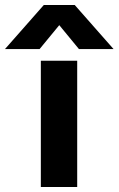

<svg xmlns="http://www.w3.org/2000/svg" viewBox="-99 -751 476 771"><path d="M60 -554H-79L77 -731H201L357 -554H218L139 -650ZM211 0H65V-507H211Z"/></svg>

Font: Hind Madurai
Style: Bold
Weight: 700
Designer: Jyotish Sonowal
Foundry: Indian Type Foundry
Version: Version 0.702;PS 1.0;hotconv 1.0.81;makeotf.lib2.5.63406